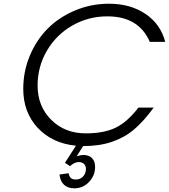

<svg xmlns="http://www.w3.org/2000/svg" viewBox="-20 -772 908 1032"><path d="M724.1 -193.8H806.2Q752.4 -120.1 700.9 -76.4Q649.4 -32.7 582.3 -9.8Q515.1 13.2 426.8 13.2L392.1 67.9Q413.1 61 428.2 61Q458 61 474.6 78.1Q491.2 95.2 491.2 125Q491.2 171.4 458.7 205.8Q426.3 240.2 379.9 240.2Q344.7 240.2 324.2 221.2Q303.7 202.1 299.8 166L349.1 159.2Q352.1 177.2 361.1 185.1Q370.1 192.9 387.2 192.9Q408.2 192.9 422.6 180.4Q437 168 440.9 147Q441.9 143.1 441.9 136.2Q441.9 119.6 431.4 109.4Q420.9 99.1 403.8 99.1Q380.4 99.1 356 121.1L329.1 103L388.2 11.2Q260.7 -1.5 182.9 -84.7Q105 -168 105 -293.9Q105 -389.2 140.9 -474.1Q176.8 -559.1 238 -619.9Q299.3 -680.7 384.8 -716.3Q470.2 -752 565.9 -752Q681.2 -752 762.2 -697Q843.3 -642.1 868.2 -546.9H785.2Q726.1 -684.1 557.1 -684.1Q454.6 -684.1 368.4 -634.5Q282.2 -585 232.2 -499.5Q182.1 -414.1 182.1 -312Q182.1 -200.7 255.4 -127.9Q328.6 -55.2 440.9 -55.2Q539.1 -55.2 602.1 -85.9Q665 -116.7 724.1 -193.8Z"/></svg>

Font: Involve
Style: Italic
Weight: 400
Italic angle: -10.5°
Designer: Stefan Peev
Foundry: Context Ltd.
Version: Version 1.001